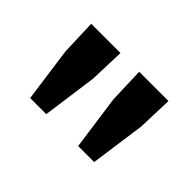

<svg xmlns="http://www.w3.org/2000/svg" viewBox="-71 -965 731 731"><g transform="rotate(45 295.0 -599.0)"><path d="M87 -780.6H244.6L239.6 -637L209.2 -416.2H122.6L92 -637ZM345.2 -780.6H503L498 -637L467.2 -416.2H381L350.2 -637Z"/></g></svg>

Font: 寒蝉端黑体 Light
Style: Regular
Weight: 300
Designer: ChillDuanSans {Warren2060}; 
Source Han Sans {Ryoko NISHIZUKA 西塚涼子 (kana, bopomofo & ideographs); Paul D. Hunt (Latin, G
Foundry: ChillType&Adobe
Version: Version 1.300;Glyphs 3.3 (3306)